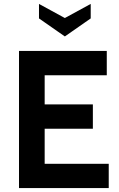

<svg xmlns="http://www.w3.org/2000/svg" viewBox="-20 -960 608 980"><path d="M77 0V-700H525V-576H208V-427H454V-303H208V-124H535V0ZM179 -940V-866L311 -774L443 -866V-940L311 -868Z"/></svg>

Font: Cabin Resolve
Style: Bold-Resolve
Weight: 700
Designer: Pablo Impallari
Foundry: Pablo Impallari. http://www.impallari.com Igino Marini. http://www.ikern.com
Version: Version 3.001